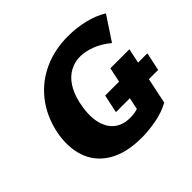

<svg xmlns="http://www.w3.org/2000/svg" viewBox="-164 -864 1071 1071"><g transform="rotate(-45 371.0 -329.0)"><path d="M388 17Q264 17 186.5 -30Q109 -77 81.5 -160.5Q54 -244 78 -352Q102 -452 160.5 -524.5Q219 -597 305 -636Q391 -675 496 -675Q562 -675 625 -660Q688 -645 736 -615L643 -474Q599 -511 551.5 -529Q504 -547 464 -547Q422 -547 385 -527.5Q348 -508 321.5 -468.5Q295 -429 281 -369Q263 -286 275 -227.5Q287 -169 324.5 -138Q362 -107 420 -107Q454 -107 482.5 -116.5Q511 -126 535 -141L474 -83L537 -381H687L614 -33Q562 -5 501 6Q440 17 388 17ZM386 -186 409 -294H742L719 -186Z"/></g></svg>

Font: Ysabeau Black
Style: Italic
Weight: 900
Italic angle: -12°
Version: Version 2.000;gftools[0.9.27.dev2+g8671c4b]